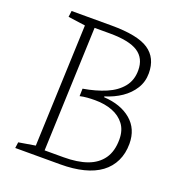

<svg xmlns="http://www.w3.org/2000/svg" viewBox="-128 -807 841 912"><g transform="rotate(20 292.5 -351.5)"><path d="M525 -550Q525 -507 503.5 -472.5Q482 -438 446 -413.5Q410 -389 364 -375V-371Q450 -366 501.5 -322.5Q553 -279 553 -204Q553 -155 534.5 -116.5Q516 -78 481 -52Q446 -26 394.5 -13Q343 0 278 0H50L54 -30L138 -44L162 -660L75 -672L79 -703H281Q413 -703 469 -665.5Q525 -628 525 -550ZM254 -374Q319 -385 368 -406Q417 -427 445 -461.5Q473 -496 473 -546Q473 -607 428.5 -636Q384 -665 285 -665H209L185 -37H281Q351 -37 399.5 -54.5Q448 -72 474.5 -109.5Q501 -147 501 -207Q501 -253 478.5 -283Q456 -313 417.5 -328Q379 -343 329 -343Q308 -343 289.5 -341.5Q271 -340 253 -336Z"/></g></svg>

Font: Literata 18pt ExtraLight
Style: Italic
Weight: 250
Italic angle: -2°
Designer: Latin by Veronika Burian and Jose Scaglione. Greek by Irene Vlachou. Cyrillic by Vera Evstafieva
Foundry: TypeTogether
Version: Version 3.103;gftools[0.9.29]